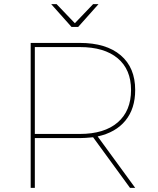

<svg xmlns="http://www.w3.org/2000/svg" viewBox="-20 -906 762 926"><path d="M357 -776H325L227 -886H253L341 -794L429 -886H455ZM632 -472Q632 -382 585 -324.5Q538 -267 451 -248L632 0H607L429 -244Q389 -240 365 -240H148V0H128V-699H365Q492 -699 562 -639.5Q632 -580 632 -472ZM148 -260H365Q483 -260 547.5 -315.5Q612 -371 612 -472Q612 -571 547.5 -625Q483 -679 365 -679H148Z"/></svg>

Font: Montserrat arm Thin
Style: Regular
Weight: 250
Designer: Julieta Ulanovsky
Foundry: Julieta Ulanovsky
Version: Version 6.000;PS 006.000;hotconv 1.0.88;makeotf.lib2.5.64775